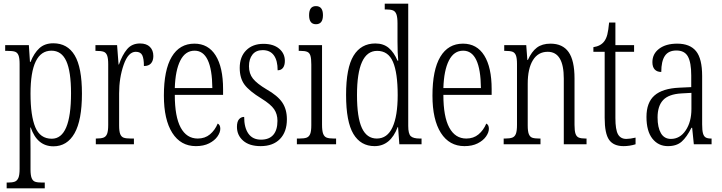

<svg xmlns="http://www.w3.org/2000/svg" viewBox="-20 -780 3903 1038"><path d="M16 207H21Q47 207 60 202Q73 197 79.5 181.5Q86 166 86 133V-434Q86 -466 80 -481Q74 -496 61 -500.5Q48 -505 20 -505H8V-536H136L142 -445H145Q164 -493 193 -519.5Q222 -546 268 -546Q345 -546 384 -480.5Q423 -415 423 -274Q423 -130 383 -59.5Q343 11 269 11Q181 11 146 -91H144Q145 -64 145 24V136Q145 167 151 182.5Q157 198 170 202.5Q183 207 208 207H222V238H16ZM364 -276Q364 -393 338.5 -449.5Q313 -506 258 -506Q145 -506 145 -274Q145 -154 171 -92Q197 -30 260 -30Q364 -30 364 -276Z M498 -31H500Q526 -31 539.5 -36Q553 -41 559 -56.5Q565 -72 565 -105V-433Q565 -465 559 -480.5Q553 -496 539.5 -500.5Q526 -505 499 -505H496V-536H613L621 -431H623Q641 -483 667 -514Q693 -545 737 -545Q772 -545 790.5 -526.5Q809 -508 809 -477Q809 -452 796.5 -437.5Q784 -423 758 -423Q758 -463 749 -481.5Q740 -500 714 -500Q673 -500 648.5 -429.5Q624 -359 624 -275V-102Q624 -70 630 -55Q636 -40 649 -35.5Q662 -31 689 -31H704V0H498Z M866 -263Q866 -402 908.5 -473Q951 -544 1031 -544Q1106 -544 1146 -480Q1186 -416 1186 -298V-267H925Q925 -149 957 -90Q989 -31 1049 -31Q1088 -31 1115 -53.5Q1142 -76 1157 -112Q1171 -105 1171 -84Q1171 -64 1155.5 -42Q1140 -20 1110.5 -5Q1081 10 1039 10Q957 10 911.5 -61.5Q866 -133 866 -263ZM1128 -304Q1126 -506 1032 -506Q982 -506 955 -453Q928 -400 925 -304Z M1261 -94Q1261 -122 1272 -135Q1283 -148 1300 -148Q1300 -90 1323 -57.5Q1346 -25 1391 -25Q1435 -25 1457.5 -51Q1480 -77 1480 -127Q1480 -163 1462 -189.5Q1444 -216 1394 -247Q1327 -288 1301.5 -323Q1276 -358 1276 -413Q1276 -473 1311 -508Q1346 -543 1404 -543Q1458 -543 1489 -517Q1520 -491 1520 -451Q1520 -427 1510 -413.5Q1500 -400 1481 -400Q1481 -453 1460.5 -481Q1440 -509 1400 -509Q1364 -509 1345 -485Q1326 -461 1326 -422Q1326 -382 1347.5 -355Q1369 -328 1421 -297Q1481 -263 1506 -226Q1531 -189 1531 -135Q1531 -67 1493.5 -28.5Q1456 10 1389 10Q1328 10 1294.5 -19.5Q1261 -49 1261 -94Z M1651 -698Q1651 -747 1688 -747Q1726 -747 1726 -698Q1726 -649 1688 -649Q1651 -649 1651 -698ZM1585 -31H1598Q1625 -31 1638 -36Q1651 -41 1657 -56Q1663 -71 1663 -103V-431Q1663 -464 1658 -479.5Q1653 -495 1640.5 -500Q1628 -505 1603 -505H1595V-536H1721V-106Q1721 -73 1727 -57Q1733 -41 1746 -36Q1759 -31 1786 -31H1797V0H1585Z M1851 -267Q1851 -413 1891.5 -479Q1932 -545 2009 -545Q2053 -545 2081.5 -521Q2110 -497 2129 -452H2133Q2129 -493 2129 -554V-653Q2129 -687 2123 -703Q2117 -719 2104 -724Q2091 -729 2066 -729H2060V-760H2187V-99Q2187 -57 2200.5 -44Q2214 -31 2250 -31H2259V0H2139L2132 -93H2130Q2091 10 2005 10Q1930 10 1890.5 -56Q1851 -122 1851 -267ZM2130 -266Q2130 -386 2104.5 -445.5Q2079 -505 2019 -505Q1910 -505 1910 -266Q1910 -145 1936.5 -88Q1963 -31 2017 -31Q2074 -31 2102 -92Q2130 -153 2130 -266Z M2318 -263Q2318 -402 2360.5 -473Q2403 -544 2483 -544Q2558 -544 2598 -480Q2638 -416 2638 -298V-267H2377Q2377 -149 2409 -90Q2441 -31 2501 -31Q2540 -31 2567 -53.5Q2594 -76 2609 -112Q2623 -105 2623 -84Q2623 -64 2607.5 -42Q2592 -20 2562.5 -5Q2533 10 2491 10Q2409 10 2363.5 -61.5Q2318 -133 2318 -263ZM2580 -304Q2578 -506 2484 -506Q2434 -506 2407 -453Q2380 -400 2377 -304Z M2703 -31H2710Q2736 -31 2749.5 -36Q2763 -41 2769 -56.5Q2775 -72 2775 -105V-434Q2775 -466 2769 -481Q2763 -496 2750 -500.5Q2737 -505 2711 -505H2706V-536H2825L2831 -456H2834Q2854 -501 2882.5 -522.5Q2911 -544 2956 -544Q3022 -544 3054 -498.5Q3086 -453 3086 -356V-105Q3086 -72 3091.5 -56.5Q3097 -41 3109.5 -36Q3122 -31 3147 -31H3151V0H3028V-355Q3028 -500 2941 -500Q2889 -500 2861 -454.5Q2833 -409 2833 -327V-102Q2833 -70 2839 -55Q2845 -40 2857.5 -35.5Q2870 -31 2896 -31H2902V0H2703Z M3249 -143V-500H3188V-525Q3228 -531 3247 -557Q3258 -572 3263.5 -594Q3269 -616 3273 -658H3307V-536H3408V-500H3307V-142Q3307 -79 3321 -54Q3335 -29 3366 -29Q3386 -29 3416 -36V0Q3384 10 3351 10Q3297 10 3273 -24Q3249 -58 3249 -143Z M3475 -148Q3475 -226 3518.5 -264Q3562 -302 3653 -306L3717 -309V-372Q3717 -442 3699 -474.5Q3681 -507 3637 -507Q3594 -507 3574.5 -478Q3555 -449 3555 -391Q3532 -391 3519.5 -404.5Q3507 -418 3507 -444Q3507 -489 3543.5 -516.5Q3580 -544 3641 -544Q3710 -544 3743 -503.5Q3776 -463 3776 -369V-108Q3776 -75 3780.5 -59Q3785 -43 3795 -37Q3805 -31 3825 -31H3827V0H3731L3722 -89H3718Q3693 -39 3665.5 -14.5Q3638 10 3591 10Q3539 10 3507 -30.5Q3475 -71 3475 -148ZM3718 -191V-278L3664 -275Q3595 -271 3565 -239Q3535 -207 3535 -145Q3535 -91 3553 -60Q3571 -29 3607 -29Q3656 -29 3687 -75Q3718 -121 3718 -191Z"/></svg>

Font: Noto Serif CondLight
Style: Regular
Weight: 300
Width: 3
Designer: Monotype Design Team
Foundry: Monotype Imaging Inc.
Version: Version 1.001